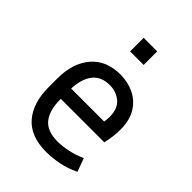

<svg xmlns="http://www.w3.org/2000/svg" viewBox="-208 -809 921 921"><g transform="rotate(45 252.0 -349.0)"><path d="M447 -29Q402 -7 357 1.5Q312 10 274 10Q167 10 114.5 -51Q62 -112 62 -218V-278Q62 -381 114.5 -443Q167 -505 263 -505Q314 -505 356.5 -484.5Q399 -464 424.5 -422.5Q450 -381 450 -316Q450 -274 438 -220H143V-218Q143 -142 174.5 -103Q206 -64 276 -64Q308 -64 346.5 -72Q385 -80 422 -97ZM263 -433Q205 -433 175.5 -395.5Q146 -358 143 -290H367Q370 -308 370 -324Q370 -380 338.5 -406.5Q307 -433 263 -433ZM309 -616H217V-708H309Z"/></g></svg>

Font: Inria Sans
Style: Regular
Weight: 400
Designer: Black Foundry Team
Foundry: Black Foundry
Version: Version 1.2; ttfautohint (v1.8.3)